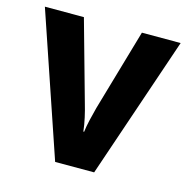

<svg xmlns="http://www.w3.org/2000/svg" viewBox="-86 -630 697 713"><g transform="rotate(15 262.0 -273.5)"><path d="M187 0H337L523 -547H374L283 -233C275 -202 265 -164 262 -136H259C256 -168 246 -209 238 -236L151 -547H1Z"/></g></svg>

Font: Noto Sans Myanmar UI SemiCondensed
Style: Bold
Weight: 700
Width: 4
Designer: Monotype Design Team
Foundry: Monotype Imaging Inc.
Version: Version 2.103